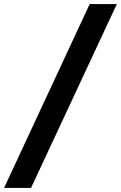

<svg xmlns="http://www.w3.org/2000/svg" viewBox="-90 -820 592 940"><path d="M349 -800H482L62 100H-70Z"/></svg>

Font: Albert Sans
Style: Bold Italic
Weight: 700
Italic angle: -11.25°
Designer: Andreas Rasmussen
Foundry: a.Foundry
Version: Version 1.025